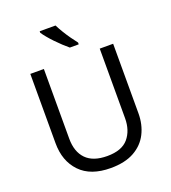

<svg xmlns="http://www.w3.org/2000/svg" viewBox="-167 -1066 1064 1198"><g transform="rotate(-20 365.5 -467.0)"><path d="M640 -252Q640 -178 610 -118.5Q580 -59 518.5 -24.5Q457 10 362 10Q229 10 159.5 -62.5Q90 -135 90 -254V-714H180V-251Q180 -164 226.5 -116Q273 -68 367 -68Q464 -68 507.5 -119.5Q551 -171 551 -252V-714H640ZM341 -944Q352 -922 368.5 -894.5Q385 -867 403.5 -841Q422 -815 437 -796V-784H378Q361 -798 340 -817.5Q319 -837 298.5 -858.5Q278 -880 261.5 -900Q245 -920 236 -934V-944Z"/></g></svg>

Font: Noto Sans Sundanese
Style: Regular
Weight: 400
Designer: Monotype Design Team (Regular), Sérgio L. Martins (other weights)
Foundry: Monotype Imaging Inc.
Version: Version 2.003